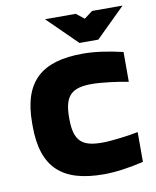

<svg xmlns="http://www.w3.org/2000/svg" viewBox="-79 -742 661 812"><g transform="rotate(-10 251.5 -335.5)"><path d="M40 -256V-244C40 -64 125 9 302 9C353 9 408 1 473 -14V-142C434 -134 358 -124 318 -124C232 -124 198 -151 198 -248V-252C198 -349 232 -376 318 -376C358 -376 434 -366 473 -358V-486C408 -501 353 -509 302 -509C125 -509 40 -436 40 -256ZM170 -680 296 -556H377L503 -680H372L336 -653L302 -680Z"/></g></svg>

Font: LT Wave Text Black
Style: Regular
Weight: 900
Designer: Daniel Lyons
Version: Version 2.5 (Glyphs App)